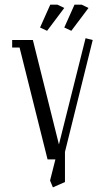

<svg xmlns="http://www.w3.org/2000/svg" viewBox="-20 -684 450 824"><path d="M32.2 -480V-512.2H121.1L232.9 -64L347.2 -520L377.9 -512.2L258.8 -32.2V97.2L207 120.1L194.8 90.8L217.8 0H184.1L64 -480ZM151.9 -565.9 195.8 -664.1H226.1L255.9 -649.9L182.1 -551.8ZM255.9 -565.9 299.8 -664.1H330.1L359.9 -649.9L286.1 -551.8Z"/></svg>

Font: Gawaa
Style: Regular
Weight: 400
Designer: T. Christopher White
Version: Version 1.0